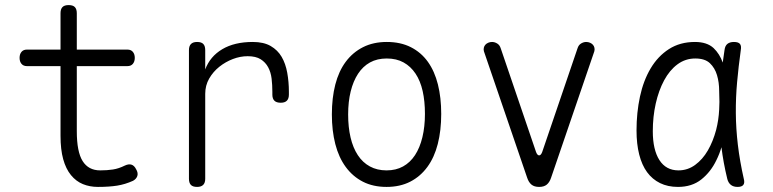

<svg xmlns="http://www.w3.org/2000/svg" viewBox="-20 -725 3040 755"><path d="M481 -530Q495 -530 502.5 -521Q510 -512 510 -497.5Q510 -483 502.5 -474Q495 -465 481 -465H282V-209Q282 -128 305 -91.5Q328 -55 374 -55Q401 -55 424 -58.5Q447 -62 471 -74Q486 -81 497 -77.5Q508 -74 515 -60Q524 -45 520 -33Q516 -21 503 -14Q472 0 440.5 5Q409 10 365 10Q333 10 306 -1Q279 -12 259 -36.5Q239 -61 228.5 -99Q218 -137 218 -191V-465H86Q72 -465 64.5 -474Q57 -483 57 -497.5Q57 -512 64.5 -521Q72 -530 86 -530H218V-673Q218 -689 225.5 -697Q233 -705 250 -705Q267 -705 274.5 -697Q282 -689 282 -673V-530Z M755 10Q738 10 730.5 2Q723 -6 723 -22V-528Q723 -544 731 -552Q739 -560 755 -560Q772 -560 779.5 -552Q787 -544 787 -528V-452Q806 -503 854 -531.5Q902 -560 974 -560Q1017 -560 1044.5 -544Q1072 -528 1087.5 -501.5Q1103 -475 1109.5 -439Q1116 -403 1116 -364V-353Q1116 -337 1108 -329Q1100 -321 1084 -321Q1067 -321 1059 -329Q1051 -337 1051 -353V-364Q1051 -391 1048 -416Q1045 -441 1034.5 -460.5Q1024 -480 1005 -492Q986 -504 954 -504Q925 -504 896 -493Q867 -482 842.5 -462.5Q818 -443 802.5 -416Q787 -389 787 -356V-22Q787 -6 779 2Q771 10 755 10Z M1500 10Q1447 10 1407 -10.5Q1367 -31 1339.5 -68.5Q1312 -106 1298.5 -158.5Q1285 -211 1285 -275Q1285 -340 1298.5 -392.5Q1312 -445 1339.5 -482Q1367 -519 1407.5 -539.5Q1448 -560 1501 -560Q1555 -560 1595.5 -539.5Q1636 -519 1662.5 -482Q1689 -445 1702 -393Q1715 -341 1715 -277Q1715 -212 1701.5 -159Q1688 -106 1660.5 -68.5Q1633 -31 1593 -10.5Q1553 10 1500 10ZM1500 -55Q1537 -55 1565 -70.5Q1593 -86 1612 -115Q1631 -144 1641 -185.5Q1651 -227 1651 -277Q1651 -327 1642 -367Q1633 -407 1614 -435.5Q1595 -464 1567 -479.5Q1539 -495 1501 -495Q1463 -495 1435 -479.5Q1407 -464 1388 -435Q1369 -406 1359 -365.5Q1349 -325 1349 -275Q1349 -225 1358.5 -184.5Q1368 -144 1387 -115Q1406 -86 1434.5 -70.5Q1463 -55 1500 -55Z M2053 -26 1883 -523Q1881 -530 1882.5 -537Q1884 -544 1888.5 -549Q1893 -554 1900 -557Q1907 -560 1915 -560Q1925 -560 1935 -554Q1945 -548 1949 -535L2088 -127Q2093 -114 2100 -114Q2107 -114 2112 -127L2251 -535Q2255 -548 2265 -554Q2275 -560 2285 -560Q2293 -560 2300 -557Q2307 -554 2311.5 -549Q2316 -544 2317.5 -537Q2319 -530 2317 -523L2147 -26Q2141 -8 2130 1Q2119 10 2100 10Q2081 10 2070 1Q2059 -8 2053 -26Z M2646 10Q2606 10 2575.5 -5Q2545 -20 2524.5 -48Q2504 -76 2493.5 -117.5Q2483 -159 2483 -212Q2483 -282 2496.5 -345Q2510 -408 2538.5 -456Q2567 -504 2610.5 -532Q2654 -560 2713 -560Q2760 -560 2786 -536Q2810 -513 2822 -479Q2825 -503 2829 -528Q2831 -545 2840.5 -552.5Q2850 -560 2866 -560Q2883 -560 2889.5 -552.5Q2896 -545 2893 -528Q2884 -463 2878.5 -402Q2873 -341 2873.5 -280Q2874 -219 2881.5 -155.5Q2889 -92 2905 -21Q2909 -6 2903 2Q2897 10 2880.5 10Q2864 10 2854 2Q2844 -6 2840 -21Q2824 -87 2817 -146Q2809 -119 2797 -95Q2775 -49 2738 -19.5Q2701 10 2646 10ZM2648 -55Q2684 -55 2713.5 -76.5Q2743 -98 2763.5 -133.5Q2784 -169 2796 -214Q2806 -253 2808 -294Q2808 -309 2809 -324Q2809 -345 2808 -367Q2808 -401 2799.5 -429.5Q2791 -458 2771.5 -476.5Q2752 -495 2714 -495Q2675 -495 2644 -472Q2613 -449 2591.5 -409Q2570 -369 2558.5 -317.5Q2547 -266 2547 -209Q2547 -136 2573 -95.5Q2599 -55 2648 -55Z"/></svg>

Font: Maple Mono NL ExtraLight
Style: Regular
Weight: 275
Monospace: yes
Designer: subframe7536
Version: Version 7.000